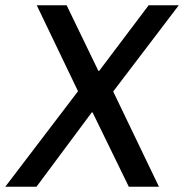

<svg xmlns="http://www.w3.org/2000/svg" viewBox="-46 -706 696 726"><path d="M-26 0 249 -361 93 -686H206L326 -438H329L516 -686H630L382 -360L555 0H441L304 -281H301L92 0Z"/></svg>

Font: Chivo Mono
Style: Italic
Weight: 400
Italic angle: -8.05°
Monospace: yes
Version: Version 1.008